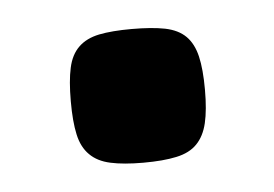

<svg xmlns="http://www.w3.org/2000/svg" viewBox="-28 -444 304 213"><g transform="rotate(-5 124.5 -337.5)"><path d="M50.3 -337.9Q50.3 -360.8 53.5 -375.2Q56.6 -389.6 65.2 -397.9Q73.7 -406.2 88.1 -409.2Q102.5 -412.1 124.5 -412.1Q147 -412.1 161.6 -409.2Q176.3 -406.2 184.6 -397.9Q192.9 -389.6 196.3 -375.2Q199.7 -360.8 199.7 -337.9Q199.7 -315.4 196.3 -301Q192.9 -286.6 184.6 -278.1Q176.3 -269.5 161.6 -266.4Q147 -263.2 124.5 -263.2Q102.5 -263.2 88.1 -266.4Q73.7 -269.5 65.2 -278.1Q56.6 -286.6 53.5 -301Q50.3 -315.4 50.3 -337.9Z"/></g></svg>

Font: Doppio One
Style: Regular
Weight: 400
Designer: Szymon Celej
Foundry: Szymon Celej
Version: Version 1.002